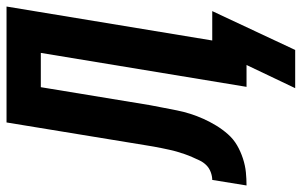

<svg xmlns="http://www.w3.org/2000/svg" viewBox="-229 -587 924 588"><g transform="rotate(-90 233.0 -293.0)"><path d="M257 149 328 0H261L365 -630H260L205 -296Q201 -275 197 -254.5Q193 -234 189 -213.5Q185 -193 178.5 -172.5Q172 -152 163 -132Q154 -112 142.5 -93Q131 -74 116 -57Q101 -40 82 -29Q63 -18 41.5 -11Q20 -4 -0.5 -2Q-21 0 -41 0L-24 -105Q-13 -105 -0.5 -109.5Q12 -114 21 -123Q30 -132 35.5 -143.5Q41 -155 46 -166.5Q51 -178 55 -189.5Q59 -201 62.5 -213Q66 -225 68.5 -237Q71 -249 73.5 -260.5Q76 -272 78 -284Q80 -296 82 -308L152 -735H507L403 -105H493L374 149Z"/></g></svg>

Font: Iosevka Extrabold Oblique
Style: Regular
Weight: 800
Italic angle: -9°
Monospace: yes
Designer: Belleve Invis
Foundry: Belleve Invis
Version: Version 32.5.0; ttfautohint (v1.8.4)